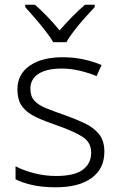

<svg xmlns="http://www.w3.org/2000/svg" viewBox="-20 -785 509 815"><path d="M423 -141Q423 -69 369 -29.5Q315 10 217 10Q161 10 118 0.5Q75 -9 46 -24V-79Q81 -61 126 -49.5Q171 -38 218 -38Q296 -38 331.5 -64.5Q367 -91 367 -137Q367 -181 330 -204.5Q293 -228 221 -253Q171 -270 133.5 -287.5Q96 -305 75 -332Q54 -359 54 -406Q54 -470 106 -506Q158 -542 245 -542Q293 -542 334.5 -533Q376 -524 411 -509L390 -462Q359 -475 320 -484.5Q281 -494 242 -494Q179 -494 144 -472Q109 -450 109 -408Q109 -376 126 -357.5Q143 -339 175 -326Q207 -313 253 -297Q301 -280 339 -262Q377 -244 400 -216Q423 -188 423 -141ZM206 -606Q193 -628 172 -655Q151 -682 128 -708.5Q105 -735 87 -755V-765H128Q155 -742 182.5 -713Q210 -684 233 -656Q257 -684 285.5 -713Q314 -742 341 -765H382V-755Q363 -735 339.5 -708.5Q316 -682 295 -655Q274 -628 262 -606Z"/></svg>

Font: Noto Sans Bengali UI Light
Style: Regular
Weight: 300
Designer: Jelle Bosma - Monotype Design Team
Foundry: Monotype Imaging Inc.
Version: Version 2.003; ttfautohint (v1.8.4.7-5d5b)